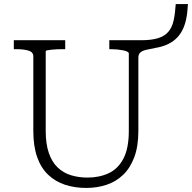

<svg xmlns="http://www.w3.org/2000/svg" viewBox="-20 -908 945 945"><path d="M144 -264V-630Q144 -652 120 -659Q96 -666 59 -666H48V-710H301V-666H292Q278 -666 262.5 -665.5Q247 -665 234 -663.5Q221 -662 213 -660.5Q205 -659 205 -656V-264Q205 -199 220.5 -154.5Q236 -110 264 -83.5Q292 -57 329.5 -45.5Q367 -34 411 -34Q469 -34 515 -55.5Q561 -77 587.5 -127.5Q614 -178 614 -264V-645Q614 -650 606 -654Q598 -658 585 -660.5Q572 -663 556.5 -664.5Q541 -666 527 -666H518V-710H674Q725 -710 757.5 -720Q790 -730 808.5 -751.5Q827 -773 834.5 -807Q842 -841 845 -888H905Q903 -845 896 -812.5Q889 -780 875.5 -755.5Q862 -731 843 -714.5Q824 -698 799.5 -687.5Q775 -677 744 -672Q717 -667 698.5 -662.5Q680 -658 670.5 -649.5Q661 -641 661 -624V-264Q661 -188 641 -134.5Q621 -81 586 -47.5Q551 -14 504.5 1.5Q458 17 404 17Q348 17 300.5 1.5Q253 -14 217.5 -47.5Q182 -81 163 -134.5Q144 -188 144 -264Z"/></svg>

Font: Roboto Serif 20pt ExtraLight
Style: Regular
Weight: 250
Version: Version 1.008